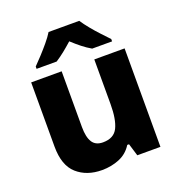

<svg xmlns="http://www.w3.org/2000/svg" viewBox="-138 -881 936 1006"><g transform="rotate(-20 329.5 -378.0)"><path d="M589 -549V0H460L439 -69H429Q403 -27 358 -8.5Q313 10 261 10Q176 10 122 -38Q68 -86 68 -191V-549H238V-238Q238 -182 256 -153.5Q274 -125 315 -125Q376 -125 398 -170Q420 -215 420 -300V-549ZM415 -766Q430 -743 452.5 -715.5Q475 -688 499 -662.5Q523 -637 540 -619V-606H429Q403 -621 379 -640Q355 -659 329 -683Q302 -659 279.5 -641Q257 -623 231 -606H119V-619Q138 -638 161.5 -663.5Q185 -689 207.5 -716Q230 -743 244 -766Z"/></g></svg>

Font: Noto Sans Meetei Mayek ExtraBold
Style: Regular
Weight: 800
Designer: Monotype Design Team and Neelakash Kshetrimayum
Foundry: Monotype Imaging Inc.
Version: Version 2.002; ttfautohint (v1.8.4.7-5d5b)